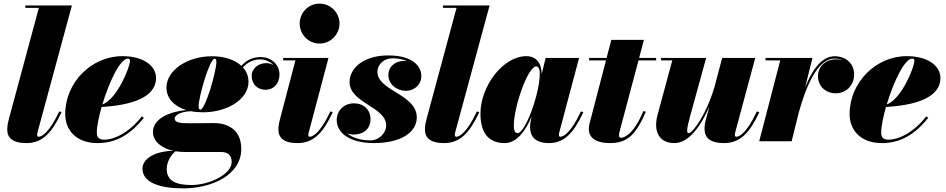

<svg xmlns="http://www.w3.org/2000/svg" viewBox="-20 -780 5222 1060"><path d="M320 -160.5 307 -165C249.5 -41.5 207 -25 193.5 -25C188 -25 185 -28.5 185 -35.5C185 -40 186 -45.5 187.5 -51L377 -750H120V-736.5H194.5L29.5 -125C26.5 -113 20 -90 20 -65.5C20 -19.5 49 10 126 10C216 10 267.5 -49 320 -160.5Z M514.5 -48C514.5 -81.5 525 -133.5 541 -189.5C758.5 -202 841.5 -266.5 841.5 -349C841.5 -416.5 772.5 -470 655.5 -470C485 -470 340 -325 340 -150C340 -65 397.5 10 518.5 10C645 10 720.5 -64 774.5 -129.5L763 -137.5C698 -53 615 -9 556 -9C529.5 -9 514.5 -18 514.5 -48ZM686 -456.5C695 -456.5 697.5 -451.5 697.5 -443C697.5 -411.5 629 -235 545 -203C581 -323.5 642.5 -456.5 686 -456.5Z M1100.5 -160C1237 -160 1352 -233 1352 -328.5C1352 -359.5 1341 -386 1321 -408C1348.5 -438 1380 -452 1417.5 -452C1445.5 -452 1472 -439.5 1489 -420.5C1477 -427.5 1463.5 -431.5 1450.5 -431.5C1408 -431.5 1369.5 -403.5 1369.5 -360.5C1369.5 -316 1402 -284.5 1444 -284.5C1494.5 -284.5 1523 -322 1523 -369.5C1523 -422.5 1478.5 -465 1419.5 -465C1376.5 -465 1341.5 -449 1312.5 -416.5C1276.5 -450 1219 -469.5 1150.5 -469.5C1014 -469.5 899 -392 899 -296.5C899 -236.5 942 -193 1008 -172.5C918 -164 824.5 -126 824.5 -51.5C824.5 2 873.5 38.5 936.5 52.5C826.5 55 766.5 101 766.5 150.5C766.5 230.5 868 260 991.5 260C1146 260 1312 188 1312 42C1312 -54 1249.5 -100.5 1159.5 -100.5C1131 -100.5 1063.5 -99.5 1028.5 -99.5C974 -99.5 944.5 -103 944.5 -125.5C944.5 -143.5 974.5 -163.5 1034 -166C1054.5 -162 1077 -160 1100.5 -160ZM1085.5 -174.5C1079 -174.5 1076.5 -183.5 1076.5 -194C1076.5 -243 1136.5 -456 1165.5 -456C1173 -456 1174.5 -447 1174.5 -436.5C1174.5 -387.5 1114.5 -174.5 1085.5 -174.5ZM900.5 153.5C900.5 108 929 70 949.5 55C965 57.5 981.5 59 998 59H1199.5C1241.5 59 1259 80 1259 114C1259 184 1133 241.5 1037 241.5C948.5 241.5 900.5 216.5 900.5 153.5Z M1634.5 -650C1634.5 -592 1681 -539.5 1744 -539.5C1807 -539.5 1854.5 -592 1854.5 -650C1854.5 -708 1807 -760 1744 -760C1681 -760 1634.5 -708 1634.5 -650ZM1817 -160.5 1804 -165C1746.5 -41.5 1704 -25 1690.5 -25C1685 -25 1682 -28.5 1682 -34.5C1682 -40 1683.5 -45.5 1685 -51L1793.5 -460H1543.5V-446.5H1611L1526.5 -125C1524 -114 1517 -91 1517 -66C1517 -19.5 1546 10 1623 10C1713 10 1765 -49 1817 -160.5Z M2281 -132C2281 -260 2063.5 -278.5 2063.5 -383.5C2063.5 -417 2092 -458 2148 -458C2179 -458 2205.5 -452 2227 -442.5C2222 -443 2216.5 -443.5 2211 -443.5C2158.5 -443.5 2124 -409.5 2124 -366.5C2124 -314 2171.5 -278.5 2221 -278.5C2264.5 -278.5 2306 -309.5 2306 -360.5C2306 -412.5 2261 -474 2123 -474C1990 -474 1910 -406 1910 -327C1910 -211 2112 -190 2112 -88C2112 -47 2074.5 -5 2024 -5C1973 -5 1926 -19 1895 -44.5C1907 -39.5 1920 -37 1933.5 -37C1983.5 -37 2025.5 -66 2025.5 -121.5C2025.5 -176 1986.5 -209.5 1934 -209.5C1877.5 -209.5 1839 -168 1839 -117.5C1839 -43 1915.5 10 2044.5 10C2191 10 2281 -48 2281 -132Z M2626 -160.5 2613 -165C2555.5 -41.5 2513 -25 2499.5 -25C2494 -25 2491 -28.5 2491 -35.5C2491 -40 2492 -45.5 2493.5 -51L2683 -750H2426V-736.5H2500.5L2335.5 -125C2332.5 -113 2326 -90 2326 -65.5C2326 -19.5 2355 10 2432 10C2522 10 2573.5 -49 2626 -160.5Z M3200.5 -160.5 3187.5 -165C3130 -41.5 3087.5 -25 3074 -25C3068.5 -25 3065.5 -28.5 3065.5 -34C3065.5 -38.5 3066 -43 3067.5 -48.5L3177 -460H2992.5L2970.5 -371.5C2969.5 -434.5 2938 -470 2886 -470C2758 -470 2632.5 -305.5 2632.5 -152.5C2632.5 -55 2670.5 10 2766.5 10C2833 10 2882 -58 2915 -137L2909.5 -110C2908 -103 2906.5 -93 2906.5 -78.5C2906.5 -23.5 2938 10 3011.5 10C3096.5 10 3148.5 -49 3200.5 -160.5ZM2960 -374C2960 -262 2880 -45 2837.5 -45C2822.5 -45 2816.5 -62.5 2816.5 -85C2816.5 -190 2894 -413.5 2941 -413.5C2952.5 -413.5 2960 -399.5 2960 -374Z M3545.5 -163 3532 -167C3476 -33 3423.5 -19.5 3409 -19.5C3401.5 -19.5 3397.5 -24 3397.5 -33.5C3397.5 -42.5 3400 -52 3402 -59L3505 -446.5H3602.5V-460H3508.5L3535 -560H3355L3329 -460H3232.5V-446.5H3325.5L3244.5 -135C3239.5 -115 3230.5 -89 3230.5 -68.5C3230.5 -29 3257 10 3349 10C3448 10 3493 -42.5 3545.5 -163Z M3878.5 -460H3629.5V-446.5H3691.5L3609 -141C3586 -49 3623.5 10 3703 10C3782.5 10 3849 -83 3896 -191L3874.5 -110C3871.5 -99 3869.5 -84 3869.5 -71C3869.5 -18 3901 10 3978 10C4067.5 10 4120 -49 4172 -160.5L4158.5 -165C4101.5 -41.5 4059 -25 4045.5 -25C4039.5 -25 4037 -28.5 4037 -35C4037 -39.5 4038 -45 4039.5 -51L4149.5 -460H3967L3926.5 -307C3881 -148 3804 -45 3782 -45C3771 -45 3768.5 -60.5 3790 -138.5Z M4287.5 -446.5 4171.5 0H4350.5L4389 -155C4421.5 -274.5 4485.5 -456.5 4587 -456.5C4604 -456.5 4619.5 -453.5 4633 -447.5C4621.5 -451 4609 -452.5 4595.5 -452.5C4540.5 -452.5 4496 -415 4496 -358.5C4496 -303.5 4539 -265 4594 -265C4652 -265 4695.5 -309.5 4695.5 -368.5C4695.5 -430.5 4648.5 -469.5 4588 -469.5C4514 -469.5 4461 -388.5 4424.5 -296L4465.5 -460H4206.5V-446.5Z M4845 -48C4845 -81.5 4855.5 -133.5 4871.5 -189.5C5089 -202 5172 -266.5 5172 -349C5172 -416.5 5103 -470 4986 -470C4815.5 -470 4670.5 -325 4670.5 -150C4670.5 -65 4728 10 4849 10C4975.5 10 5051 -64 5105 -129.5L5093.5 -137.5C5028.5 -53 4945.5 -9 4886.5 -9C4860 -9 4845 -18 4845 -48ZM5016.5 -456.5C5025.5 -456.5 5028 -451.5 5028 -443C5028 -411.5 4959.5 -235 4875.5 -203C4911.5 -323.5 4973 -456.5 5016.5 -456.5Z"/></svg>

Font: Bodoni* 16pt Fatface
Style: Italic
Weight: 900
Italic angle: -13°
Version: Version 2.3